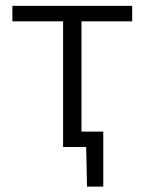

<svg xmlns="http://www.w3.org/2000/svg" viewBox="-20 -516 508 674"><path d="M201.5 0V-441H23.5V-495.5H444V-441H266V-54H342.5V139H285.5L282.5 0Z"/></svg>

Font: Commissioner Light
Style: Regular
Weight: 300
Designer: Kostas Bartsokas
Foundry: Kostas Bartsokas
Version: Version 1.000; ttfautohint (v1.8.3)